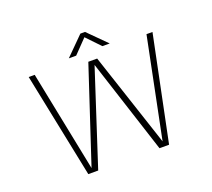

<svg xmlns="http://www.w3.org/2000/svg" viewBox="-138 -1025 1327 1204"><g transform="rotate(-20 525.0 -422.5)"><path d="M661.5 -724H612.5L525.5 -815L437.5 -724H388.5L509.5 -845H540.5ZM255 0 112 -700H152L283 -49L287 -28.5L496 -662H555L763 -33.5L766 -49L898 -700H938L794 0H730L527 -627L526 -630L525 -627L321 0Z"/></g></svg>

Font: League Mono Extended Thin
Style: Regular
Weight: 100
Width: 9
Designer: Tyler Finck
Foundry: The League of Moveable Type / Tyler Finck
Version: Version 2.210